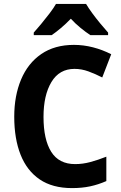

<svg xmlns="http://www.w3.org/2000/svg" viewBox="-20 -954 621 984"><path d="M362 -601Q284 -601 243.5 -533.5Q203 -466 203 -355Q203 -239 242.5 -176Q282 -113 365 -113Q404 -113 443 -123.5Q482 -134 525 -151V-26Q484 -8 442 1Q400 10 349 10Q249 10 183.5 -34.5Q118 -79 85.5 -161Q53 -243 53 -356Q53 -463 88 -546.5Q123 -630 191.5 -677Q260 -724 359 -724Q408 -724 456.5 -711.5Q505 -699 550 -676L504 -557Q469 -575 433.5 -588Q398 -601 362 -601ZM421 -934Q434 -912 453.5 -885.5Q473 -859 494.5 -833Q516 -807 534 -787V-774H443Q420 -789 393.5 -810.5Q367 -832 343 -858Q318 -832 292.5 -810.5Q267 -789 245 -774H153V-787Q170 -806 192 -832.5Q214 -859 234.5 -886Q255 -913 267 -934Z"/></svg>

Font: Noto Sans SemiCondensed
Style: Bold
Weight: 700
Width: 4
Designer: Monotype Design Team
Foundry: Monotype Imaging Inc.
Version: Version 2.013; ttfautohint (v1.8.4.7-5d5b)